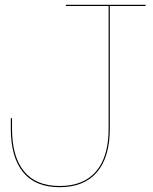

<svg xmlns="http://www.w3.org/2000/svg" viewBox="-20 -772 635 799"><path d="M25 -237V-280H30V-237Q30 -120 80 -59Q130 2 228 2Q328 2 380 -59Q432 -120 432 -237V-747H254V-752H586V-747H437V-237Q437 -118 383.5 -55.5Q330 7 228 7Q127 7 76 -55.5Q25 -118 25 -237Z"/></svg>

Font: Hepta Slab Hairline
Style: Regular
Weight: 400
Designer: Michael LaGattuta
Foundry: Michael LaGattuta
Version: Version 1.100; ttfautohint (v1.8) -l 8 -r 50 -G 200 -x 14 -D